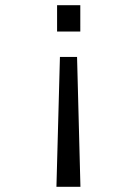

<svg xmlns="http://www.w3.org/2000/svg" viewBox="-20 -520 540 740"><path d="M289.5 -398.5H200V-500H289.5ZM277 -300.5 290 200H197.5L211 -300.5Z"/></svg>

Font: Trispace Light
Style: Regular
Weight: 300
Designer: Tyler Finck
Foundry: Etcetera Type Company
Version: Version 1.210; ttfautohint (v1.8.3)